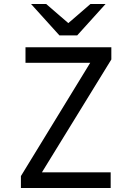

<svg xmlns="http://www.w3.org/2000/svg" viewBox="-20 -935 656 955"><path d="M84 0V-59.2L448.5 -655L464.2 -622.5H106.8V-700H533.8V-639.2L168.5 -45.2L153.8 -77.8H530.5V0ZM275.5 -759 134.5 -915H209.8L319.8 -820L429.8 -915H505L364 -759Z"/></svg>

Font: Overpass Mono Light
Style: Regular
Weight: 300
Monospace: yes
Designer: Delve Withrington, Dave Bailey
Foundry: Delve Fonts LLC
Version: Version 4.000